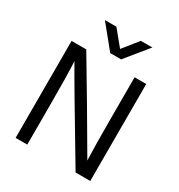

<svg xmlns="http://www.w3.org/2000/svg" viewBox="-203 -1019 1079 1156"><g transform="rotate(30 336.5 -441.5)"><path d="M391 -727H315L188 -883H268L354 -778L438 -883H518ZM158 0H77V-674H179L348 -390L519 -98Q515 -195 515 -389V-674H596V0H494Q214 -467 153 -577Q158 -473 158 -284Z"/></g></svg>

Font: Hind Jalandhar
Style: Regular
Weight: 400
Designer: Namrata Goyal
Foundry: Indian Type Foundry
Version: Version 0.702;PS 1.0;hotconv 1.0.81;makeotf.lib2.5.63406